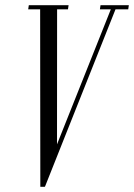

<svg xmlns="http://www.w3.org/2000/svg" viewBox="-20 -719 516 739"><path d="M199.4 -128.1 199.8 -699H134.5L135.2 0H151.8ZM152.9 0 430.9 -699H412.9L140.5 -15.6ZM135.9 -683 135.5 -699H90.9L88.5 -683ZM241.6 -683 244 -699H197L195.9 -683ZM410.5 -683 412.9 -699H366.9L364.5 -683ZM473.5 -683 475.9 -699H429.6L416.1 -683Z"/></svg>

Font: Emberly Black
Style: Italic
Weight: 900
Italic angle: -12°
Designer: Rajesh Rajput
Foundry: Rajesh Rajput
Version: Version 1.000